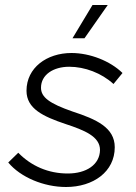

<svg xmlns="http://www.w3.org/2000/svg" viewBox="-20 -740 545 768"><path d="M244 8C353 8 439 -53 439 -151C439 -230 365 -263 270 -294C178 -326 144 -351 144 -389C144 -441 193 -473 257 -473C319 -473 386 -448 434 -404L470 -448C421 -496 340 -528 266 -528C167 -528 86 -469 86 -377C86 -305 153 -274 242 -244C318 -219 380 -194 380 -140C379 -81 325 -46 251 -46C173 -46 105 -76 53 -129L13 -90C62 -31 155 8 244 8ZM318 -587 411 -720H350L270 -587Z"/></svg>

Font: Fixel Display 20240404 Light
Style: Italic
Weight: 300
Italic angle: -10°
Designer: AlfaBravo + MacPaw
Foundry: Kyrylo Tkachov, Marchela Mozhyna, Serhii Makarenko, Maria Weinstein, Zakhar Kryvoshyya
Version: Version 1.211;Glyphs 3.2 (3225)